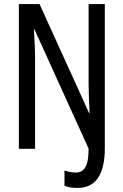

<svg xmlns="http://www.w3.org/2000/svg" viewBox="-20 -734 609 947"><path d="M362 193Q344 193 328 190.5Q312 188 298 182V107Q310 111 324 114Q338 117 354 117Q386 117 401.5 90Q417 63 417 -1L150 -589H147Q153 -508 153 -445V0H73V-714H175L419 -177H422Q420 -219 418.5 -255Q417 -291 417 -320V-714H497V-4Q497 193 362 193Z"/></svg>

Font: Noto Sans Khmer ExtraCondensed
Style: Regular
Weight: 400
Width: 2
Designer: Danh Hong and the Monotype Design Team
Foundry: Monotype Imaging Inc.
Version: Version 2.004; ttfautohint (v1.8.4.7-5d5b)